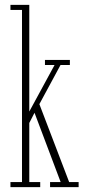

<svg xmlns="http://www.w3.org/2000/svg" viewBox="-20 -770 352 790"><path d="M23 0V-21H70.5V-729H23V-750H100.5V-311L204.5 -502.5H165V-523.5H267.5V-502.5H229L142 -341.5L264.5 -21H303.5V0H186V-21H229.5L122 -306L100.5 -264V-21H145.5V0Z"/></svg>

Font: Imbue 50pt Thin
Style: Regular
Weight: 100
Designer: Tyler Finck
Foundry: Etcetera Type Company
Version: Version 1.102; ttfautohint (v1.8.3)